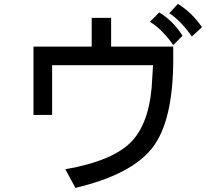

<svg xmlns="http://www.w3.org/2000/svg" viewBox="-20 -875 1040 966"><path d="M996.1 -738.3 945.3 -691.4Q890.6 -769.5 832 -808.6L875 -855.5Q945.3 -812.5 996.1 -738.3ZM898.4 -695.3 851.6 -648.4Q796.9 -726.6 734.4 -765.6L781.2 -812.5Q851.6 -769.5 898.4 -695.3ZM851.6 -578.1Q851.6 -265.6 746.1 -130.9Q640.6 3.9 359.4 70.3L308.6 -23.4Q554.7 -66.4 646.5 -168Q738.3 -269.5 746.1 -484.4L750 -546.9H242.2V-296.9H148.4V-640.6H441.4V-785.2H539.1V-640.6H851.6Z"/></svg>

Font: WenQuanYi Micro Hei
Style: Regular
Weight: 400
Foundry: Ascender Corporation
Version: Version 0.2.0-beta